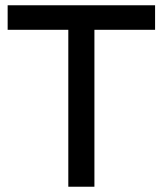

<svg xmlns="http://www.w3.org/2000/svg" viewBox="-20 -708 618 728"><path d="M9 -595V-688H568V-595H338V0H239V-595Z"/></svg>

Font: Roundo Medium
Style: Regular
Weight: 500
Designer: Namrata Goyal (Gurmukhi), Shiva Nallaperumal (Latin)
Foundry: Indian Type Foundry
Version: Version 1.000;PS 1.0;hotconv 1.0.88;makeotf.lib2.5.647800